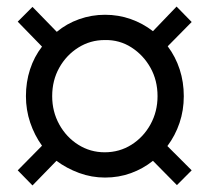

<svg xmlns="http://www.w3.org/2000/svg" viewBox="-20 -538 640 585"><path d="M79 27 34 -19 108 -94Q85 -126 72 -164.5Q59 -203 59 -245Q59 -288 71.5 -326.5Q84 -365 108 -396L34 -472L79 -517L153 -441Q183 -466 221 -479.5Q259 -493 300 -493Q341 -493 378 -480Q415 -467 446 -443L518 -518L564 -471L491 -397Q515 -365 527.5 -326.5Q540 -288 540 -245Q540 -202 527 -163.5Q514 -125 490 -93L564 -19L519 26L446 -48Q416 -24 379 -10.5Q342 3 300 3Q259 3 221 -11Q183 -25 152 -48ZM299 -74Q344 -74 380.5 -97Q417 -120 438.5 -159Q460 -198 460 -245Q460 -293 438.5 -331.5Q417 -370 380.5 -393.5Q344 -417 299 -416Q255 -416 218.5 -393Q182 -370 160.5 -331.5Q139 -293 139 -245Q139 -198 160.5 -159Q182 -120 218.5 -97Q255 -74 299 -74Z"/></svg>

Font: Nunito Sans 12pt ExtraLight Medium
Style: Regular
Weight: 500
Version: Version 3.101;gftools[0.9.27]